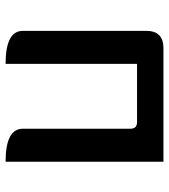

<svg xmlns="http://www.w3.org/2000/svg" viewBox="20 -610 590 669"><g transform="rotate(90 314.5 -275.0)"><path d="M202 0Q87 0 87 -60V-490Q87 -550 147 -550H543V0Q428 0 428 -60V-435Q428 -458 405 -458H202V0Z"/></g></svg>

Font: Swei Half Moon CJK SC
Style: Medium
Weight: 500
Version: Version 2.071